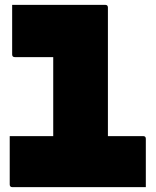

<svg xmlns="http://www.w3.org/2000/svg" viewBox="-20 -770 640 790"><path d="M20 -210H199V-535H41Q30 -535 30 -546V-750H413Q424 -750 424 -739V-210H569Q580 -210 580 -199V0H31Q20 0 20 -11Z"/></svg>

Font: Recursive Mn Lnr St XBk
Style: Regular
Weight: 1000
Monospace: yes
Version: Version 1.079;hotconv 1.0.112;makeotfexe 2.5.65598; ttfautoh